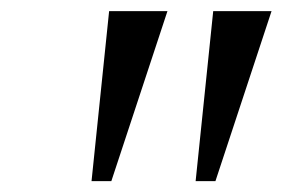

<svg xmlns="http://www.w3.org/2000/svg" viewBox="-20 -842 534 344"><path d="M280 -822 179.5 -517.5H144L175.5 -822ZM466.5 -822 366 -517.5H330.5L362 -822Z"/></svg>

Font: Merriweather Light 18pt Light
Style: Italic
Weight: 300
Italic angle: -7.8°
Version: Version 2.101